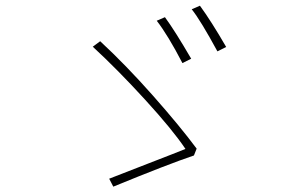

<svg xmlns="http://www.w3.org/2000/svg" viewBox="-20 -744 1040 686"><path d="M540 -669.9 569.3 -682.6Q604.5 -634.8 663.1 -534.2L631.8 -518.6Q580.1 -618.2 540 -669.9ZM665 -710.9 694.3 -723.6Q734.4 -668.9 788.1 -576.2L756.8 -560.5Q696.3 -671.9 665 -710.9ZM682.6 -212.9 672.9 -188.5Q580.1 -157.2 384.8 -77.1L370.1 -105.5Q399.4 -117.2 506.8 -158.7Q614.3 -200.2 642.6 -211.9Q596.7 -280.3 499 -387.2Q401.4 -494.1 311.5 -577.1L337.9 -596.7Q429.7 -511.7 526.9 -401.9Q624 -292 682.6 -212.9Z"/></svg>

Font: Gen Shin Gothic Monospace ExtraLight
Style: Regular
Weight: 200
Designer: [Source Han Sans]
Ryoko NISHIZUKA  (kana & ideographs); Paul D. Hunt (Latin, Greek & Cyrillic); Wenlong ZHANG  (bopomofo
Version: Version 1.002.20150607